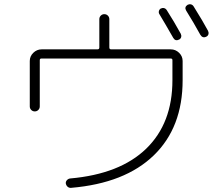

<svg xmlns="http://www.w3.org/2000/svg" viewBox="-20 -860 1040 922"><path d="M781 -811Q815 -758 848 -698Q852 -690 850 -682Q848 -674 840 -670Q822 -661 812 -678Q772 -748 746 -791Q741 -798 743 -806.5Q745 -815 752 -819Q760 -823 768 -821Q776 -819 781 -811ZM910 -829Q955 -757 979 -712Q983 -704 981 -696Q979 -688 971 -684Q953 -675 942 -693Q909 -753 874 -809Q864 -826 881 -837Q889 -841 897 -839Q905 -837 910 -829ZM123 -349V-567Q123 -590 140 -606.5Q157 -623 180 -623H448Q457 -623 457 -632V-768Q457 -778 464 -785Q471 -792 481 -792Q491 -792 498 -785Q505 -778 505 -768V-632Q505 -623 514 -623H800Q823 -623 840 -606.5Q857 -590 857 -567V-475Q857 -248 718.5 -114Q580 20 322 42Q312 43 305 37Q298 31 296 21Q295 12 301.5 5Q308 -2 317 -3Q556 -24 682 -146Q808 -268 808 -475V-571Q808 -579 800 -579H179Q171 -579 171 -571V-349Q171 -339 164 -332Q157 -325 147 -325Q137 -325 130 -332Q123 -339 123 -349Z"/></svg>

Font: Rounded Mplus 1c Light
Style: Regular
Weight: 300
Version: Version 1.059.20150529